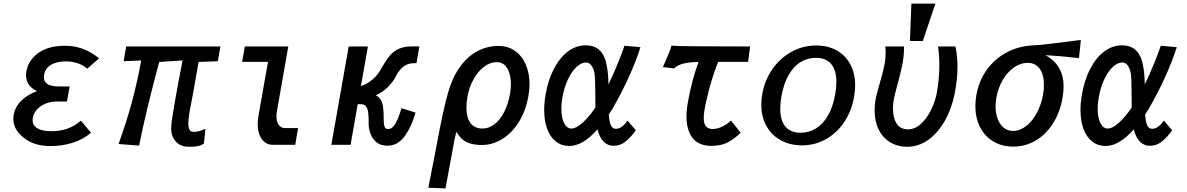

<svg xmlns="http://www.w3.org/2000/svg" viewBox="-20 -810 6640 1074"><path d="M109.5 -42Q54.5 -87 54.5 -145.5Q54.5 -158.5 56.5 -169Q64.5 -212 97.2 -245.2Q130 -278.5 187 -300.5Q157.5 -314 141.5 -336.2Q125.5 -358.5 125.5 -389Q125.5 -399 128 -413Q134 -445 152.8 -472Q171.5 -499 200.5 -518Q256 -554 342.5 -554Q373.5 -554 396 -549.8Q418.5 -545.5 440 -538Q488.5 -521 534.5 -483.5L468 -426Q420.5 -466.5 347 -466.5Q296.5 -466.5 264.2 -446.8Q232 -427 226.5 -389Q226 -384 225.5 -378.5Q225.5 -352 246.5 -339.2Q267.5 -326.5 309.5 -326.5H369.5L354.5 -242H295.5Q264 -242 235.2 -230.5Q206.5 -219 187.2 -198Q168 -177 163.5 -150Q162.5 -142 162.5 -138Q162.5 -107.5 190.2 -91.8Q218 -76 268.5 -76Q366 -76 432 -135L489 -68Q448 -31.5 389 -12.2Q330 7 264.5 7Q214.5 7 177.5 -4.8Q140.5 -16.5 109.5 -42Z M937.5 -92Q937.5 -97.5 938.5 -109.5Q939 -131.5 960.2 -252.5Q981.5 -373.5 1001.5 -472L870.5 -463.5Q797 -189.5 758 4.5L643 -4.5Q685.5 -121 715.5 -230.5Q745.5 -340 770 -472L671.5 -467.5L686 -550H1213L1198.5 -467.5L1091 -463.5Q1054.5 -253 1039.5 -179.5Q1033.5 -138.5 1033.5 -119Q1033.5 -95.5 1040.2 -84Q1047 -72.5 1062.5 -72.5Q1081 -72.5 1094.5 -76.5Q1108 -80.5 1129 -89L1120.5 -7Q1103.5 4.5 1084.2 7.8Q1065 11 1036.5 11Q991 11 964.2 -17.5Q937.5 -46 937.5 -92Z M1421.5 -116.5Q1421.5 -138.5 1426 -163L1479 -464H1334.5L1349.5 -550H1592.5L1529 -188Q1526.5 -175 1526.5 -159Q1526.5 -127 1540 -110.2Q1553.5 -93.5 1573.5 -93.5H1647.5L1640.5 -54L1631.5 0H1505Q1480.5 0 1461.8 -14Q1443 -28 1432.2 -54.2Q1421.5 -80.5 1421.5 -116.5Z M2042 -132V-142.5Q2041.5 -167 2039.2 -184Q2037 -201 2028 -214Q2019 -227 2000.5 -227H1981L1941 0H1833.5L1930.5 -550H2038L1999 -328.5Q2034 -339.5 2064.8 -366Q2095.5 -392.5 2117.5 -435Q2141 -475.5 2160.8 -499.2Q2180.5 -523 2210.5 -536.8Q2240.5 -550.5 2286 -550.5H2326L2309.5 -456.5H2295Q2257.5 -456.5 2231.8 -433.5Q2206 -410.5 2187.5 -370.5Q2173.5 -346.5 2146.8 -320.2Q2120 -294 2082 -277Q2103 -266.5 2112.5 -247.5Q2122 -228.5 2124 -197.5Q2125.5 -188.5 2125.8 -175.5Q2126 -162.5 2126 -150Q2126 -119 2130.5 -103.5Q2135 -88 2151 -88Q2174.5 -88 2192.8 -120.2Q2211 -152.5 2225.5 -205L2304.5 -180Q2281.5 -99.5 2242.8 -47.2Q2204 5 2147.5 5Q2107.5 5 2083.5 -16.2Q2059.5 -37.5 2050 -68.8Q2040.5 -100 2042 -132Z M2376 240 2415.5 38.5 2424.5 -9Q2440 -92 2454.5 -161.2Q2469 -230.5 2488 -297.5Q2512.5 -380.5 2554.5 -438Q2596.5 -495.5 2651.2 -524.2Q2706 -553 2768.5 -553Q2822 -553 2861.2 -525Q2900.5 -497 2921.2 -448.5Q2942 -400 2942 -339.5Q2942 -307.5 2936 -274.5Q2921 -189 2881.8 -126.8Q2842.5 -64.5 2788.8 -31.8Q2735 1 2676.5 1Q2633 1 2605 -9.2Q2577 -19.5 2561.8 -34.8Q2546.5 -50 2533 -72.5Q2527.5 -53.5 2521.2 -22.8Q2515 8 2505.5 63Q2486 172.5 2472 244ZM2833 -285.5Q2838 -316.5 2838 -339.5Q2838 -394 2817.2 -428.2Q2796.5 -462.5 2758.5 -462.5Q2721.5 -462.5 2687.2 -436.2Q2653 -410 2628.5 -365.8Q2604 -321.5 2595 -270Q2589 -236.5 2589 -208Q2589 -152 2611.8 -121.5Q2634.5 -91 2679 -91Q2715 -91 2746.2 -115Q2777.5 -139 2800 -183Q2822.5 -227 2833 -285.5Z M3024 -194.5Q3024 -236.5 3032 -281.5Q3046.5 -365 3079.5 -427.2Q3112.5 -489.5 3158.2 -523Q3204 -556.5 3256 -556.5Q3308.5 -556.5 3337.8 -525Q3367 -493.5 3375 -436Q3382.5 -402.5 3383.5 -337.5Q3409 -390 3434.5 -452Q3460 -514 3473 -554L3562.5 -546Q3536 -462 3493 -369.5Q3450 -277 3406 -201.5L3385.5 -170Q3388.5 -129 3397 -109.2Q3405.5 -89.5 3425 -89.5Q3443 -89.5 3460 -102.5Q3477 -115.5 3490 -135.5L3536.5 -81.5Q3511.5 -45 3481 -19.8Q3450.5 5.5 3412.5 5.5Q3379 5.5 3356.2 -18Q3333.5 -41.5 3322 -86.5Q3240.5 6.5 3164.5 6.5Q3121.5 6.5 3089.8 -18.2Q3058 -43 3041 -88.2Q3024 -133.5 3024 -194.5ZM3120 -202Q3120 -152.5 3135.2 -121.8Q3150.5 -91 3175.5 -91Q3203 -91 3238.8 -123.2Q3274.5 -155.5 3310.5 -208.5Q3310 -228.5 3310 -277.5Q3309.5 -312 3309 -345.2Q3308.5 -378.5 3306.5 -393Q3303 -421.5 3290 -441Q3277 -460.5 3258 -460.5Q3232 -460.5 3205.5 -436.2Q3179 -412 3157.5 -367.2Q3136 -322.5 3125.5 -263Q3120 -229 3120 -202Z M3700.5 -463Q3717 -501.5 3724.5 -520Q3732 -538.5 3735.5 -554.5Q3773 -550 4176 -550L4164.5 -464H3997Q3956.5 -362.5 3930.5 -244Q3916.5 -182.5 3916.5 -150.5Q3916.5 -88.5 3965.5 -88.5Q3992.5 -88.5 4020.5 -101.8Q4048.5 -115 4068.5 -136L4123 -68Q4091 -35 4052.5 -14.5Q4014 6 3960 6Q3889 6 3854.5 -37.8Q3820 -81.5 3820 -158.5Q3820 -195 3827.5 -236Q3849 -360 3887.5 -463.5Q3833 -462 3802.2 -454.2Q3771.5 -446.5 3751.5 -427.5L3688 -434.5Z M4238.5 -224.5Q4238.5 -252 4244 -284Q4257.5 -361.5 4300.8 -423.5Q4344 -485.5 4408 -520.5Q4472 -555.5 4545.5 -555.5Q4611 -555.5 4660.2 -528Q4709.5 -500.5 4736.5 -449.8Q4763.5 -399 4763.5 -332Q4763.5 -302 4757.5 -268Q4744 -190 4703.2 -128.5Q4662.5 -67 4601 -32Q4539.5 3 4466 3Q4400 3 4348.2 -25Q4296.5 -53 4267.5 -104.8Q4238.5 -156.5 4238.5 -224.5ZM4652 -283Q4658.5 -319 4658.5 -351Q4658.5 -418.5 4628.8 -452.5Q4599 -486.5 4544 -486.5Q4496.5 -486.5 4457.5 -462.2Q4418.5 -438 4391 -389.5Q4363.5 -341 4351 -270.5Q4344.5 -233.5 4344.5 -201.5Q4344.5 -134.5 4374 -101Q4403.5 -67.5 4458.5 -67.5Q4505 -67.5 4544.2 -91.5Q4583.5 -115.5 4611.5 -163.8Q4639.5 -212 4652 -283Z M4872.5 -192Q4872.5 -227.5 4879.5 -262Q4885.5 -291.5 4901.5 -345.5Q4917.5 -400.5 4925.8 -438.8Q4934 -477 4934 -516.5Q4934 -535.5 4932 -550H5036.5Q5038 -501.5 5027.8 -450.5Q5017.5 -399.5 4999 -332.5Q4993 -310.5 4987.5 -288.8Q4982 -267 4979.5 -253Q4975 -228.5 4975 -202Q4975 -151.5 4995.2 -119Q5015.5 -86.5 5059.5 -86.5Q5099 -86.5 5132.8 -118.2Q5166.5 -150 5189.2 -197.5Q5212 -245 5220.5 -291Q5234.5 -370 5234.5 -448Q5234.5 -503 5227 -550H5324.5Q5336 -493.5 5336 -435Q5336 -366.5 5319.5 -282.5Q5302 -197.5 5263.2 -130.8Q5224.5 -64 5170.5 -26.5Q5116.5 11 5055.5 11Q5001 11 4959.5 -14Q4918 -39 4895.2 -85Q4872.5 -131 4872.5 -192ZM5212.5 -790 5142 -580.5H5070L5078 -790Z M5436 -216.5Q5436 -249 5441.5 -278Q5455.5 -357.5 5499.5 -419Q5543.5 -480.5 5610 -516.2Q5676.5 -552 5756.5 -556Q5792.5 -557.5 5852.5 -564.8Q5912.5 -572 5997 -583L6026 -586.5L6015.5 -485Q5903.5 -497.5 5827.5 -501.5Q5929.5 -446.5 5929.5 -325.5Q5929.5 -296.5 5923.5 -262Q5910 -184 5871.8 -122.2Q5833.5 -60.5 5775.5 -25.2Q5717.5 10 5648 10Q5584 10 5536 -19Q5488 -48 5462 -99.2Q5436 -150.5 5436 -216.5ZM5814.5 -281Q5819.5 -309 5819.5 -335.5Q5819.5 -392.5 5795.8 -425.5Q5772 -458.5 5728.5 -458.5Q5688.5 -458.5 5651.8 -432.8Q5615 -407 5589 -362.5Q5563 -318 5553.5 -264Q5549 -238.5 5549 -215Q5549 -175 5561 -143.8Q5573 -112.5 5595.2 -95Q5617.5 -77.5 5646.5 -77.5Q5684.5 -77.5 5719.2 -104.2Q5754 -131 5779.2 -177.5Q5804.5 -224 5814.5 -281Z M6024 -194.5Q6024 -236.5 6032 -281.5Q6046.5 -365 6079.5 -427.2Q6112.5 -489.5 6158.2 -523Q6204 -556.5 6256 -556.5Q6308.5 -556.5 6337.8 -525Q6367 -493.5 6375 -436Q6382.5 -402.5 6383.5 -337.5Q6409 -390 6434.5 -452Q6460 -514 6473 -554L6562.5 -546Q6536 -462 6493 -369.5Q6450 -277 6406 -201.5L6385.5 -170Q6388.5 -129 6397 -109.2Q6405.5 -89.5 6425 -89.5Q6443 -89.5 6460 -102.5Q6477 -115.5 6490 -135.5L6536.5 -81.5Q6511.5 -45 6481 -19.8Q6450.5 5.5 6412.5 5.5Q6379 5.5 6356.2 -18Q6333.5 -41.5 6322 -86.5Q6240.5 6.5 6164.5 6.5Q6121.5 6.5 6089.8 -18.2Q6058 -43 6041 -88.2Q6024 -133.5 6024 -194.5ZM6120 -202Q6120 -152.5 6135.2 -121.8Q6150.5 -91 6175.5 -91Q6203 -91 6238.8 -123.2Q6274.5 -155.5 6310.5 -208.5Q6310 -228.5 6310 -277.5Q6309.5 -312 6309 -345.2Q6308.5 -378.5 6306.5 -393Q6303 -421.5 6290 -441Q6277 -460.5 6258 -460.5Q6232 -460.5 6205.5 -436.2Q6179 -412 6157.5 -367.2Q6136 -322.5 6125.5 -263Q6120 -229 6120 -202Z"/></svg>

Font: JuliaMono SemiBold
Style: Italic
Weight: 600
Italic angle: -9°
Monospace: yes
Designer: cormullion
Foundry: corm
Version: Version 0.056; ttfautohint (v1.8.4)